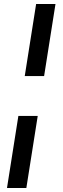

<svg xmlns="http://www.w3.org/2000/svg" viewBox="-20 -741 317 962"><path d="M104 -360 161 -721H258L201 -360ZM15 201 72 -160H169L112 201Z"/></svg>

Font: Chivo SemiBold
Style: Italic
Weight: 600
Italic angle: -8.05°
Designer: Hector Gatti
Foundry: Omnibus-Type
Version: Version 2.002